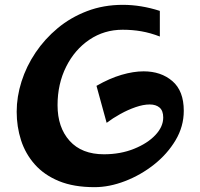

<svg xmlns="http://www.w3.org/2000/svg" viewBox="-20 -774 828 794"><path d="M371 0Q285 0 224 -25Q163 -50 124 -94Q85 -138 67 -194Q49 -250 49 -312Q49 -374 69 -437Q89 -500 127 -556.5Q165 -613 218.5 -657.5Q272 -702 340 -728Q408 -754 488 -754Q563 -754 641 -729V-623Q602 -638 565 -644.5Q528 -651 487 -651Q411 -651 350 -610Q289 -569 253.5 -498Q218 -427 218 -339Q218 -247 268 -191.5Q318 -136 410 -136Q478 -136 534 -158.5Q590 -181 622.5 -215.5Q655 -250 655 -288Q655 -316 640 -329Q625 -342 599 -342Q573 -342 541 -331Q509 -320 477.5 -302.5Q446 -285 421 -266L379 -419Q433 -450 482.5 -464.5Q532 -479 574 -479Q646 -479 693 -438.5Q740 -398 740 -316Q740 -251 706 -194Q672 -137 617 -93.5Q562 -50 497 -25Q432 0 371 0Z"/></svg>

Font: Marhey SemiBold
Style: Regular
Weight: 600
Designer: Nur Syamsi & Bustanul Arifin
Foundry: Namelatype
Version: Version 1.000; ttfautohint (v1.8.4.7-5d5b)